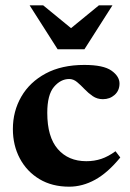

<svg xmlns="http://www.w3.org/2000/svg" viewBox="-20 -690 490 723"><path d="M297.5 -445.5Q369.5 -445.5 399.8 -424Q430 -402.5 430 -375.5Q430 -349 411.8 -332.8Q393.5 -316.5 367.5 -316.5Q346 -316.5 329.2 -328Q312.5 -339.5 298.2 -354.5Q284 -369.5 270.2 -381Q256.5 -392.5 240.5 -392.5Q208.5 -392.5 183.2 -362.8Q158 -333 158 -265Q158 -174 197.8 -128.5Q237.5 -83 305 -83Q335.5 -83 361.5 -91.8Q387.5 -100.5 415 -120.5L433 -97Q386 -39.5 338.2 -13.2Q290.5 13 240.5 13Q176 13 128.5 -15.5Q81 -44 54.8 -93.2Q28.5 -142.5 28.5 -204Q28.5 -271 60.2 -326Q92 -381 152 -413.2Q212 -445.5 297.5 -445.5ZM403.5 -670 298 -504.5H197L91.5 -670H142.5L247.5 -584L352.5 -670Z"/></svg>

Font: Newsreader 16pt
Style: Bold
Weight: 700
Designer: Hugues Gentile
Foundry: Production Type
Version: Version 1.003; ttfautohint (v1.8.3)